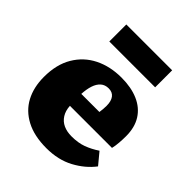

<svg xmlns="http://www.w3.org/2000/svg" viewBox="-210 -872 1013 1013"><g transform="rotate(45 296.0 -366.0)"><path d="M306 14Q215 14 153.5 -18.5Q92 -51 61.5 -108.5Q31 -166 31 -243Q31 -336 69 -400Q107 -464 173 -497Q239 -530 324 -530Q396 -530 449 -507Q502 -484 530.5 -439Q559 -394 559 -328Q559 -304 557 -278.5Q555 -253 550 -232H236Q238 -197 253.5 -172.5Q269 -148 295 -136Q321 -124 356 -124Q405 -124 441.5 -137.5Q478 -151 514 -175L567 -111Q526 -57 460 -21.5Q394 14 306 14ZM234 -319H369Q371 -333 372 -345Q373 -357 373 -369Q373 -404 358.5 -423Q344 -442 316 -442Q289 -442 271.5 -426.5Q254 -411 245 -383.5Q236 -356 234 -319ZM143 -619V-746H485V-619Z"/></g></svg>

Font: Literata 18pt ExtraBold
Style: Regular
Weight: 800
Designer: Latin by Veronika Burian and Jose Scaglione. Greek by Irene Vlachou. Cyrillic by Vera Evstafieva.
Foundry: TypeTogether
Version: Version 3.103;gftools[0.9.29]